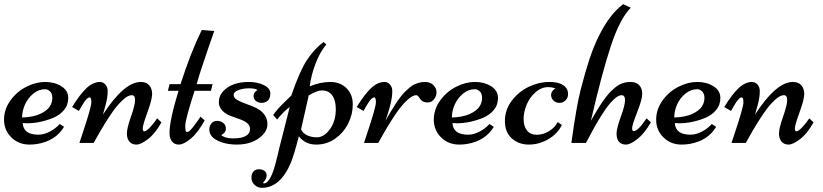

<svg xmlns="http://www.w3.org/2000/svg" viewBox="-20 -691 3978 928"><path d="M89.8 -96.2Q92.8 -40 165.5 -40Q192.4 -40 221.4 -55.4Q250.5 -70.8 268.6 -91.8L289.6 -78.1Q249 -10.3 160.2 4.9Q140.6 7.8 122.6 7.8Q69.8 7.8 34.7 -27.1Q-0.5 -62 -0.5 -112.3Q-0.5 -162.6 30.3 -205.3Q61 -248 107.2 -271.5Q153.3 -294.9 198.2 -294.9Q243.2 -294.9 276.1 -274.4Q309.1 -253.9 309.8 -219.2Q310.5 -184.6 289.6 -159.4Q268.6 -134.3 236.3 -121.1Q172.4 -95.2 110.8 -95.2ZM86.9 -123Q141.1 -125 174.1 -140.4Q207 -155.8 220 -175.5Q232.9 -195.3 232.9 -217Q232.9 -238.8 221.7 -249.3Q210.4 -259.8 197.8 -259.8Q166.5 -259.8 140.4 -238Q114.3 -216.3 100.6 -185.3Q86.9 -154.3 86.9 -123Z M477.5 -137.2Q579.6 -294.9 660.6 -294.9Q688 -294.9 701.7 -278.3Q715.3 -261.7 715.3 -236.3Q715.3 -210.9 692.6 -148.4Q669.9 -85.9 669.9 -71Q669.9 -56.2 677.2 -56.2Q687 -56.2 706.1 -76.4Q725.1 -96.7 739.7 -119.1L760.3 -99.6Q731 -46.4 696 -19.3Q661.1 7.8 639.4 7.8Q617.7 7.8 605.5 -6.6Q593.3 -21 593.3 -45.9Q593.3 -70.8 613 -127.2Q632.8 -183.6 632.8 -207.3Q632.8 -231 616.7 -231Q598.1 -231 572.8 -207.3Q547.4 -183.6 523.4 -149.4Q485.4 -94.7 445.8 -23.4L432.6 0H363.8L378.9 -45.9Q421.4 -172.9 421.4 -196.5Q421.4 -220.2 413.6 -220.2Q399.4 -220.2 379.9 -186.5Q375.5 -178.7 372.6 -174.1Q369.6 -169.4 366 -162.8Q362.3 -156.2 361.3 -154.8L328.6 -173.8Q366.7 -235.8 398.4 -265.4Q430.2 -294.9 463.4 -294.9Q478.5 -294.9 489.5 -282.2Q500.5 -269.5 500.5 -251.5Q500.5 -233.4 497.6 -216.1Q494.6 -198.7 491.5 -187.3Q488.3 -175.8 483.2 -157.7Q478 -139.6 477.5 -137.2Z M852.5 -284.2Q902.8 -440.4 955.1 -545.9L1015.6 -541Q1010.3 -525.4 989.3 -465.8Q943.8 -334.5 930.7 -284.2H1007.3L999.5 -252H920.4Q875.5 -113.3 875.5 -83.3Q875.5 -53.2 881.6 -53.2Q887.7 -53.2 892.6 -55.7Q905.8 -63 949.2 -127L969.2 -108.9Q936.5 -49.3 901.9 -20.8Q867.2 7.8 844.7 7.8Q822.3 7.8 810.8 -7.8Q799.3 -23.4 799.3 -47.9Q799.3 -109.9 842.8 -252H791.5L799.3 -284.2Z M1049.3 -38.1Q1067.9 -22 1106 -22Q1188.5 -22 1188.5 -68.8Q1188.5 -98.1 1136.2 -115.7Q1114.7 -123 1093 -131.3Q1071.3 -139.6 1055.2 -155.8Q1039.1 -171.9 1037.6 -194.8Q1037.6 -228 1059.6 -251Q1101.1 -294.9 1183.6 -294.9Q1224.1 -294.9 1255.4 -279.5Q1286.6 -264.2 1286.6 -239.7Q1286.6 -215.3 1274.2 -204.6Q1261.7 -193.8 1245.1 -193.8Q1228.5 -193.8 1217 -202.9Q1205.6 -211.9 1205.6 -228Q1205.6 -244.1 1224.6 -255.9Q1212.9 -264.2 1184.1 -264.2Q1155.3 -264.2 1132.3 -255.6Q1109.4 -247.1 1109.4 -232.4Q1109.4 -217.8 1126.2 -208Q1143.1 -198.2 1167 -189.9Q1190.9 -181.6 1214.8 -170.9Q1238.8 -160.2 1255.6 -140.1Q1272.5 -120.1 1272.5 -90.8Q1272.5 -61.5 1248.5 -37.6Q1203.1 7.8 1124.5 7.8Q1083 7.8 1051 -3.4Q1019 -14.6 1005.4 -30Q991.7 -45.4 991.7 -64Q991.7 -82.5 1002 -94.7Q1012.2 -106.9 1029.1 -106.9Q1045.9 -106.9 1058.8 -96.9Q1071.8 -86.9 1071.8 -68.6Q1071.8 -50.3 1049.3 -38.1Z M1424.3 -32.2Q1401.4 58.1 1385.3 96.7Q1334.5 216.3 1246.1 216.8Q1224.6 216.8 1210 202.1Q1195.3 187.5 1195.3 168.2Q1195.3 148.9 1205.1 137.9Q1214.8 127 1231 127Q1247.1 127 1257.8 134.5Q1268.6 142.1 1268.6 158Q1268.6 173.8 1251.5 191.9L1254.4 195.8Q1284.7 195.8 1309.6 107.4Q1319.3 71.8 1323.7 51.8Q1328.1 31.7 1329.1 27.8L1380.4 -173.8Q1356.4 -158.2 1319.3 -113.3L1300.3 -135.3Q1321.8 -165 1351.1 -193.4Q1380.4 -221.7 1388.2 -229.5Q1426.3 -342.3 1461.9 -398.4Q1499 -455.1 1543.9 -487.8L1557.1 -476.1Q1526.4 -439.5 1504.9 -382.8Q1483.4 -326.2 1477.1 -273.9Q1529.3 -294.9 1576.4 -294.9Q1623.5 -294.9 1654.3 -265.1Q1685.1 -235.4 1685.1 -186.5Q1685.1 -137.7 1662.8 -93.8Q1640.6 -49.8 1600.3 -21Q1560.1 7.8 1507.8 7.8Q1455.6 7.8 1424.3 -32.2ZM1472.2 -230 1435.1 -65.9Q1443.8 -46.9 1464.4 -37.1Q1484.9 -27.3 1511.7 -27.3Q1538.6 -27.3 1561 -50.3Q1603 -93.3 1603 -162.1Q1603 -223.6 1569.8 -245.1Q1556.6 -253.9 1534.9 -253.9Q1513.2 -253.9 1472.2 -230Z M1992.2 -231Q1973.6 -231 1948.2 -207.3Q1922.9 -183.6 1898.9 -149.4Q1860.8 -94.7 1821.3 -23.4L1808.1 0H1739.3Q1739.3 0 1754.4 -45.9Q1796.9 -172.9 1796.9 -196.5Q1796.9 -220.2 1789.1 -220.2Q1774.9 -220.2 1755.4 -186.5Q1751 -178.7 1748 -174.1Q1745.1 -169.4 1741.5 -162.8Q1737.8 -156.2 1736.8 -154.8L1704.1 -173.8Q1742.2 -235.8 1773.9 -265.4Q1805.7 -294.9 1838.9 -294.9Q1854 -294.9 1865 -282.2Q1876 -269.5 1876 -252.2Q1876 -234.9 1874 -221.4Q1872.1 -208 1869.6 -196.8Q1867.2 -185.5 1862.8 -169.9Q1858.4 -154.3 1855.7 -146Q1853 -137.7 1848.6 -123.5Q1844.2 -109.4 1843.3 -106.9Q1852.1 -124.5 1873 -158.7Q1894 -192.9 1900.4 -201.7Q1906.7 -210.4 1918 -225.1Q1929.2 -239.7 1937.7 -247.8Q1946.3 -255.9 1958.3 -266.4Q1970.2 -276.9 1981 -282.2Q2008.3 -294.9 2033.7 -294.9Q2059.1 -294.9 2074.5 -280Q2089.8 -265.1 2089.8 -245.4Q2089.8 -225.6 2077.4 -210.7Q2064.9 -195.8 2048.6 -195.8Q2032.2 -195.8 2022.9 -201.4Q2013.7 -207 2010.3 -213.4Q2000 -231 1992.2 -231Z M2167 -96.2Q2169.9 -40 2242.7 -40Q2269.5 -40 2298.6 -55.4Q2327.6 -70.8 2345.7 -91.8L2366.7 -78.1Q2326.2 -10.3 2237.3 4.9Q2217.8 7.8 2199.7 7.8Q2147 7.8 2111.8 -27.1Q2076.7 -62 2076.7 -112.3Q2076.7 -162.6 2107.4 -205.3Q2138.2 -248 2184.3 -271.5Q2230.5 -294.9 2275.4 -294.9Q2320.3 -294.9 2353.3 -274.4Q2386.2 -253.9 2387 -219.2Q2387.7 -184.6 2366.7 -159.4Q2345.7 -134.3 2313.5 -121.1Q2249.5 -95.2 2188 -95.2ZM2164.1 -123Q2218.3 -125 2251.2 -140.4Q2284.2 -155.8 2297.1 -175.5Q2310.1 -195.3 2310.1 -217Q2310.1 -238.8 2298.8 -249.3Q2287.6 -259.8 2274.9 -259.8Q2243.7 -259.8 2217.5 -238Q2191.4 -216.3 2177.7 -185.3Q2164.1 -154.3 2164.1 -123Z M2675.8 -101.1 2695.8 -86.9Q2674.3 -43.5 2629.6 -17.8Q2585 7.8 2536.1 7.8Q2487.3 7.8 2453.9 -22Q2420.4 -51.8 2420.4 -106.2Q2420.4 -160.6 2453.9 -204.6Q2487.3 -248.5 2536.1 -271.7Q2585 -294.9 2634.8 -294.9Q2695.8 -294.9 2716.8 -265.6Q2725.6 -253.9 2725.6 -236.1Q2725.6 -218.3 2713.4 -206.1Q2701.2 -193.8 2684.1 -193.8Q2667 -193.8 2655.3 -204.8Q2643.6 -215.8 2643.6 -232.9Q2643.6 -250 2664.6 -264.2Q2646 -270 2630.4 -270Q2596.7 -270 2568.4 -245.1Q2540 -220.2 2525.4 -184.8Q2510.7 -149.4 2510.7 -115.2Q2510.7 -81.1 2527.1 -60.3Q2543.5 -39.6 2574.2 -39.6Q2605 -39.6 2633.3 -56.9Q2661.6 -74.2 2675.8 -101.1Z M2897.5 -149.4Q2861.3 -94.2 2824.7 -23.4L2812 0H2741.7Q2765.6 -176.8 2787.6 -261.7Q2809.6 -346.7 2829.6 -406.7Q2849.6 -466.8 2872.6 -513.2Q2924.3 -619.6 2991.7 -670.9L3028.8 -653.8Q2976.6 -601.6 2932.9 -470Q2889.2 -338.4 2835.9 -106.9Q2838.9 -111.8 2847.9 -127.7Q2856.9 -143.6 2861.8 -151.6Q2866.7 -159.7 2876.7 -175.8Q2886.7 -191.9 2893.6 -201.4Q2900.4 -210.9 2911.4 -225.1Q2922.4 -239.3 2930.9 -247.8Q2939.5 -256.3 2951.2 -266.4Q2962.9 -276.4 2973.6 -282.2Q2998.5 -294.9 3026.9 -294.9Q3055.2 -294.9 3069.6 -279.3Q3084 -263.7 3084 -237.3Q3084 -210.9 3059.6 -148.7Q3035.2 -86.4 3035.2 -71.8Q3035.2 -57.1 3043 -57.1Q3063.5 -57.1 3105 -119.1L3126 -99.6Q3094.7 -45.9 3060.8 -19Q3026.9 7.8 3005.1 7.8Q2983.4 7.8 2971.7 -5.9Q2960 -19.5 2960 -44.9Q2960 -70.3 2980.5 -126.5Q3001 -182.6 3001 -206.8Q3001 -231 2984.1 -231Q2967.3 -231 2943.4 -207.3Q2919.4 -183.6 2897.5 -149.4Z M3241.7 -96.2Q3244.6 -40 3317.4 -40Q3344.2 -40 3373.3 -55.4Q3402.3 -70.8 3420.4 -91.8L3441.4 -78.1Q3400.9 -10.3 3312 4.9Q3292.5 7.8 3274.4 7.8Q3221.7 7.8 3186.5 -27.1Q3151.4 -62 3151.4 -112.3Q3151.4 -162.6 3182.1 -205.3Q3212.9 -248 3259 -271.5Q3305.2 -294.9 3350.1 -294.9Q3395 -294.9 3428 -274.4Q3460.9 -253.9 3461.7 -219.2Q3462.4 -184.6 3441.4 -159.4Q3420.4 -134.3 3388.2 -121.1Q3324.2 -95.2 3262.7 -95.2ZM3238.8 -123Q3293 -125 3325.9 -140.4Q3358.9 -155.8 3371.8 -175.5Q3384.8 -195.3 3384.8 -217Q3384.8 -238.8 3373.5 -249.3Q3362.3 -259.8 3349.6 -259.8Q3318.4 -259.8 3292.2 -238Q3266.1 -216.3 3252.4 -185.3Q3238.8 -154.3 3238.8 -123Z M3629.4 -137.2Q3731.4 -294.9 3812.5 -294.9Q3839.8 -294.9 3853.5 -278.3Q3867.2 -261.7 3867.2 -236.3Q3867.2 -210.9 3844.5 -148.4Q3821.8 -85.9 3821.8 -71Q3821.8 -56.2 3829.1 -56.2Q3838.9 -56.2 3857.9 -76.4Q3877 -96.7 3891.6 -119.1L3912.1 -99.6Q3882.8 -46.4 3847.9 -19.3Q3813 7.8 3791.3 7.8Q3769.5 7.8 3757.3 -6.6Q3745.1 -21 3745.1 -45.9Q3745.1 -70.8 3764.9 -127.2Q3784.7 -183.6 3784.7 -207.3Q3784.7 -231 3768.6 -231Q3750 -231 3724.6 -207.3Q3699.2 -183.6 3675.3 -149.4Q3637.2 -94.7 3597.7 -23.4L3584.5 0H3515.6L3530.8 -45.9Q3573.2 -172.9 3573.2 -196.5Q3573.2 -220.2 3565.4 -220.2Q3551.3 -220.2 3531.7 -186.5Q3527.3 -178.7 3524.4 -174.1Q3521.5 -169.4 3517.8 -162.8Q3514.2 -156.2 3513.2 -154.8L3480.5 -173.8Q3518.6 -235.8 3550.3 -265.4Q3582 -294.9 3615.2 -294.9Q3630.4 -294.9 3641.4 -282.2Q3652.3 -269.5 3652.3 -251.5Q3652.3 -233.4 3649.4 -216.1Q3646.5 -198.7 3643.3 -187.3Q3640.1 -175.8 3635 -157.7Q3629.9 -139.6 3629.4 -137.2Z"/></svg>

Font: Niconne
Style: Regular
Weight: 400
Designer: Vernon Adams
Foundry: Vernon Adams
Version: Version 1.002